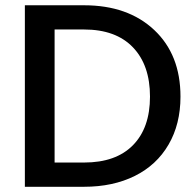

<svg xmlns="http://www.w3.org/2000/svg" viewBox="-20 -715 749 735"><path d="M301.8 -694.8Q469.7 -694.8 570.3 -600.3Q670.9 -505.9 670.9 -345.2Q670.9 -239.7 625.2 -161.4Q579.6 -83 496.1 -41.5Q412.6 0 301.8 0H75.2V-694.8ZM189 -92.8H301.8Q423.8 -92.8 489 -159.2Q554.2 -225.6 554.2 -345.2Q554.2 -465.8 488.8 -533.9Q423.3 -602.1 301.8 -602.1H189Z"/></svg>

Font: SVN-Poppins Medium
Style: Regular
Weight: 500
Designer: Ninad Kale (Devanagari), Jonny Pinhorn (Latin)
Foundry: Indian Type Foundry
Version: Version 3.002 2017